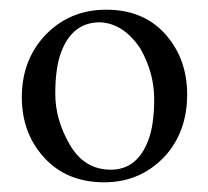

<svg xmlns="http://www.w3.org/2000/svg" viewBox="-20 -341 428 396"><path d="M186 -295Q129 -295 106 -233Q94 -201 94 -147.5Q94 -94 124 -42.5Q154 9 208.5 9Q263 9 286 -52Q298 -84 298 -137Q298 -190 270 -240Q235 -293 186 -295ZM323 -22Q272 35 195 35Q118 35 71.5 -15.5Q25 -66 25 -140.5Q25 -215 71 -266Q122 -321 199 -321Q276 -321 321 -270.5Q366 -220 366 -146Q366 -72 323 -22Z"/></svg>

Font: AMoshref-Naskh
Style: Naskh
Weight: 500
Version: Version 0.001